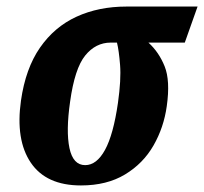

<svg xmlns="http://www.w3.org/2000/svg" viewBox="-20 -556 623 586"><path d="M227 10Q121 10 74 -59.5Q27 -129 44 -249Q58 -347 102 -410.5Q146 -474 213.5 -505Q281 -536 366 -536H583L544 -426H433Q465 -397 482.5 -353.5Q500 -310 489 -232Q480 -167 448.5 -112Q417 -57 361.5 -23.5Q306 10 227 10ZM240 -52Q275 -52 300.5 -98.5Q326 -145 340 -242Q350 -313 346.5 -357.5Q343 -402 337 -426H318Q272 -426 240 -386.5Q208 -347 194 -246Q181 -156 192 -104Q203 -52 240 -52Z"/></svg>

Font: Noto Serif ExtraCondensed ExtraBold
Style: Italic
Weight: 800
Width: 2
Italic angle: -12°
Designer: Monotype Design Team
Foundry: Monotype Imaging Inc.
Version: Version 2.013